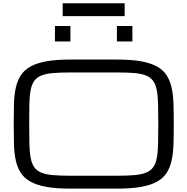

<svg xmlns="http://www.w3.org/2000/svg" viewBox="-20 -1126 1134 1162"><path d="M359.4 -1028.3H734.4V-1106.4H359.4ZM688.5 -765.6Q774.4 -765.6 833.3 -755.1Q892.1 -744.6 930.2 -723.4Q968.3 -702.1 988.8 -669.9Q1009.3 -637.7 1018.8 -594.2Q1028.3 -550.8 1030 -496.1Q1031.7 -441.4 1031.7 -375Q1031.7 -308.6 1030 -253.9Q1028.3 -199.2 1018.8 -155.8Q1009.3 -112.3 988.8 -80.1Q968.3 -47.9 930.2 -26.6Q892.1 -5.4 833.3 5.1Q774.4 15.6 688.5 15.6H406.2Q320.3 15.6 261.5 5.1Q202.6 -5.4 164.6 -26.6Q126.5 -47.9 105.7 -80.1Q85 -112.3 75.4 -155.8Q65.9 -199.2 64.5 -253.9Q63 -308.6 63 -375Q63 -441.4 64.5 -496.1Q65.9 -550.8 75.4 -594.2Q85 -637.7 105.7 -669.9Q126.5 -702.1 164.6 -723.4Q202.6 -744.6 261.5 -755.1Q320.3 -765.6 406.2 -765.6ZM688.5 -62.5Q750.5 -62.5 793.2 -66.2Q835.9 -69.8 863.8 -81.1Q891.6 -92.3 906.7 -113.3Q921.9 -134.3 928.7 -168.9Q935.5 -203.6 936.8 -254.2Q938 -304.7 938 -375Q938 -445.3 936.8 -495.8Q935.5 -546.4 928.7 -581.1Q921.9 -615.7 906.7 -636.7Q891.6 -657.7 864 -668.9Q836.4 -680.2 793.7 -683.8Q751 -687.5 688.5 -687.5H406.2Q343.8 -687.5 301 -683.8Q258.3 -680.2 230.5 -668.9Q202.6 -657.7 187.5 -636.7Q172.4 -615.7 165.5 -581.1Q158.7 -546.4 157.7 -495.8Q156.7 -445.3 156.7 -375Q156.7 -304.7 158 -254.2Q159.2 -203.6 166 -168.9Q172.9 -134.3 187.7 -113.3Q202.6 -92.3 230.5 -81.1Q258.3 -69.8 301 -66.2Q343.8 -62.5 406.2 -62.5ZM406.2 -968.8H312.5V-875H406.2ZM781.2 -968.8H687.5V-875H781.2Z"/></svg>

Font: Michroma
Style: Regular
Weight: 400
Version: Version 1.000